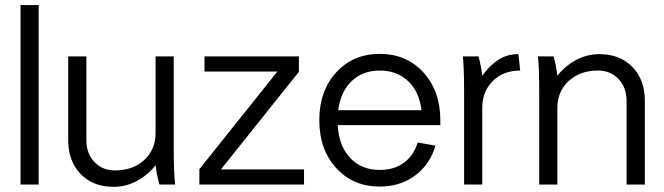

<svg xmlns="http://www.w3.org/2000/svg" viewBox="-20 -720 2590 749"><path d="M60.1 0V-700.2H130.9V0Z M663.1 0H602.1Q590.8 -40 586.9 -75.2Q556.2 -36.6 513.7 -13.9Q471.2 8.8 422.9 8.8Q342.8 8.8 294.4 -41.3Q246.1 -91.3 246.1 -173.8V-500H316.9V-173.8Q316.9 -121.6 348.1 -88.4Q379.4 -55.2 428.7 -55.2Q498.5 -55.2 542.7 -95.9Q586.9 -136.7 586.9 -201.2V-500H657.7V-140.1Q657.7 -49.8 663.1 0Z M757.8 -60.1 1062 -440.9H777.8V-500H1146V-439.9L841.8 -59.1H1166V0H757.8Z M1461.4 -509.8Q1565.9 -509.8 1631.8 -437.3Q1697.8 -364.7 1697.8 -251V-231.9H1297.4Q1301.8 -150.9 1345.9 -104Q1390.1 -57.1 1461.4 -57.1Q1517.1 -57.1 1555.4 -85Q1593.8 -112.8 1609.4 -164.1L1678.7 -151.9Q1657.7 -78.6 1599.6 -35.4Q1541.5 7.8 1461.4 7.8Q1357.4 7.8 1291.5 -64.5Q1225.6 -136.7 1225.6 -251Q1225.6 -365.2 1291.5 -437.5Q1357.4 -509.8 1461.4 -509.8ZM1461.4 -444.8Q1395 -444.8 1351.8 -403.6Q1308.6 -362.3 1299.3 -290H1624.5Q1615.2 -362.8 1571.8 -403.8Q1528.3 -444.8 1461.4 -444.8Z M1785.6 -500H1846.7Q1856.9 -462.9 1861.3 -424.8Q1891.1 -465.3 1924.6 -487.1Q1958 -508.8 2002.4 -508.8L2009.3 -444.8Q1943.8 -444.8 1902.6 -404.1Q1861.3 -363.3 1861.3 -298.8V0H1790.5V-359.9Q1790.5 -455.1 1785.6 -500Z M2078.6 -500H2139.6Q2149.9 -462.9 2154.3 -424.8Q2185.1 -463.4 2227.5 -486.1Q2270 -508.8 2318.4 -508.8Q2398.4 -508.8 2447 -458.7Q2495.6 -408.7 2495.6 -326.2V0H2424.3V-326.2Q2424.3 -378.4 2393.1 -411.6Q2361.8 -444.8 2312.5 -444.8Q2242.7 -444.8 2198.5 -404.1Q2154.3 -363.3 2154.3 -298.8V0H2083.5V-359.9Q2083.5 -455.1 2078.6 -500Z"/></svg>

Font: LT Superior
Style: Regular
Weight: 400
Designer: Daniel Lyons
Foundry: LyonsType
Version: Version 1.000